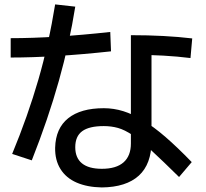

<svg xmlns="http://www.w3.org/2000/svg" viewBox="-20 -833 920 859"><path d="M226.7 -172.2Q228.9 -258.9 285 -303.9Q341.1 -348.9 444.4 -348.9Q488.9 -348.9 531.7 -335.6Q574.4 -322.2 621.1 -293.9Q667.8 -265.6 720.6 -220Q773.3 -174.4 837.8 -107.8L781.1 -41.1Q707.8 -113.3 658.3 -158.9Q608.9 -204.4 573.3 -228.3Q537.8 -252.2 507.8 -260.6Q477.8 -268.9 444.4 -268.9Q378.9 -268.9 347.8 -246.1Q316.7 -223.3 316.7 -174.4Q316.7 -126.7 346.7 -102.2Q376.7 -77.8 435.6 -77.8Q500 -77.8 532.8 -106.7Q565.6 -135.6 565.6 -191.1V-675.6Q717.8 -675.6 840 -661.1L832.2 -573.3Q716.7 -587.8 575.6 -587.8L657.8 -650V-201.1Q657.8 -98.9 601.1 -47.2Q544.4 4.4 435.6 5.6Q370 4.4 322.8 -16.1Q275.6 -36.7 250.6 -76.7Q225.6 -116.7 226.7 -172.2ZM34.4 -144.4Q104.4 -313.3 151.7 -476.7Q198.9 -640 226.7 -813.3L316.7 -803.3Q291.1 -641.1 243.3 -471.1Q195.6 -301.1 122.2 -115.6ZM27.8 -662.2Q220 -662.2 473.3 -690L476.7 -603.3Q221.1 -575.6 27.8 -575.6Z"/></svg>

Font: Paperlogy 5 Medium
Style: Regular
Weight: 500
Designer: redesigned by Lee Juim, glyphs from Gmarket Sans & Montserrat
Foundry: PT&
Version: Version 1.001